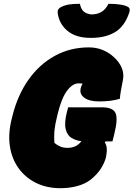

<svg xmlns="http://www.w3.org/2000/svg" viewBox="-20 -969 702 1009"><path d="M338 -405H516Q573 -405 587 -375Q601 -345 580 -262L571 -226H534L531 -220Q548 -197 537 -143Q530 -115 511.5 -85Q493 -55 458 -26Q429 -3 387 8.5Q345 20 298 20Q226 20 170 -7.5Q114 -35 78 -84.5Q42 -134 32 -200Q22 -266 41 -342L46 -362Q73 -470 130 -550.5Q187 -631 268 -675.5Q349 -720 447 -720Q485 -720 518 -707Q551 -694 576 -671Q605 -646 619 -614Q633 -582 626 -549Q619 -514 615 -490.5Q611 -467 610 -450Q566 -436 501 -436Q450 -436 423.5 -455Q397 -474 404 -505Q407 -517 414 -530Q405 -531 393 -531Q362 -531 333 -493Q304 -455 284 -374L279 -353Q269 -313 266 -281.5Q263 -250 266 -218Q280 -206 296.5 -199Q313 -192 335 -192Q377 -192 402 -220Q405 -223 408 -227Q379 -230 356 -244Q333 -258 325 -291.5Q317 -325 333 -386Q335 -391 336 -396Q337 -401 338 -405ZM550 -949Q585 -949 611.5 -945Q638 -941 652 -933Q667 -925 659 -902Q634 -829 583.5 -799.5Q533 -770 461 -770H455Q379 -770 334.5 -807Q290 -844 283 -902Q282 -913 287 -920.5Q292 -928 301 -932Q321 -942 343.5 -945.5Q366 -949 400 -949Q405 -922 419.5 -909Q434 -896 461 -893Q494 -894 515 -907.5Q536 -921 550 -949Z"/></svg>

Font: Recursive Mn Csl St XBk
Style: Italic
Weight: 1000
Italic angle: -15°
Monospace: yes
Version: Version 1.079;hotconv 1.0.112;makeotfexe 2.5.65598; ttfautoh